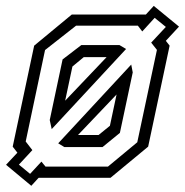

<svg xmlns="http://www.w3.org/2000/svg" viewBox="-24 -588 612 635"><path d="M79.5 26.5 -4 -43 33.5 -83 18 -103 89 -437 213.5 -540H458.5L484.5 -568.5L568 -500L524.5 -453L537 -437L466 -103L341.5 0H104L101.5 2.5ZM75.5 -13 113 -53.5 126.5 -37H333L430 -117.5L495 -423L476 -447L524.5 -499L487.5 -529L446.5 -484L432 -503H227.5L125 -422.5L61 -120L83 -91.5L38.5 -43.5ZM147 -161 140.5 -191 183 -391.5 245 -439H371L393 -426ZM191.5 -255 328.5 -399H253L215.5 -368ZM189 -101.5 168.5 -114 410 -374.5 415 -348.5 372.5 -148.5 315 -101.5ZM234 -141.5H302L339.5 -172L361.5 -275.5Z"/></svg>

Font: Tourney Condensed Regular
Style: Italic
Weight: 400
Width: 3
Italic angle: -12°
Designer: Tyler Finck
Foundry: Etcetera Type Co
Version: Version 1.010; ttfautohint (v1.8.3)